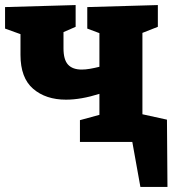

<svg xmlns="http://www.w3.org/2000/svg" viewBox="-20 -561 691 759"><path d="M604 -86V0H296V-86L373 -107V-190Q300 -167 241 -167Q161 -167 111 -210Q61 -253 61 -344V-426L0 -448V-533L279 -541V-455L231 -434V-370Q231 -325 249 -305.5Q267 -286 303 -286Q318 -286 335.5 -289Q353 -292 373 -297V-430L325 -448V-533L604 -541V-455L543 -431V-107ZM435 -133 640 -88 642 178H535L503 0H455Z"/></svg>

Font: Bitter ExtraBold
Style: Regular
Weight: 800
Designer: Sol Matas, and Bitter project Authors
Foundry: Sol Matas
Version: Version 2.001